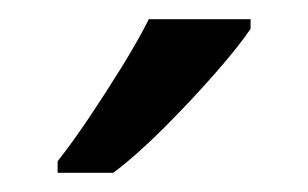

<svg xmlns="http://www.w3.org/2000/svg" viewBox="-20 -786 321 200"><path d="M241 -756Q229 -738 204 -709.5Q179 -681 150.5 -652.5Q122 -624 98 -606H40V-618Q55 -637 72.5 -663Q90 -689 107 -716.5Q124 -744 135 -766H241Z"/></svg>

Font: Noto Sans Multani
Style: Regular
Weight: 400
Designer: Monotype Design Team
Foundry: Monotype Imaging Inc.
Version: Version 2.002; ttfautohint (v1.8.4.7-5d5b)